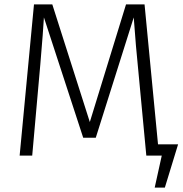

<svg xmlns="http://www.w3.org/2000/svg" viewBox="-20 -705 827 870"><path d="M727 145H681L713 0H643L612 -328Q593 -519 586 -626L414 -81H357L179 -626Q173 -514 126 0H69L134 -685H217L387 -152L551 -685H635L696 -51H787Z"/></svg>

Font: Trujillo Light
Style: Regular
Weight: 300
Designer: Fira Sans original fonts by bBox Type GmbH, Carrois Corporate GbR, & Edenspiekermann AG / Changes by Cristiano Sobral
Foundry: Fira Sans original fonts by bBox Type GmbH, Carrois Corporate GbR, & Edenspiekermann AG / Changes by Cristiano Sobral
Version: Version 4.301;July 28, 2020;FontCreator 13.0.0.2655 64-bit